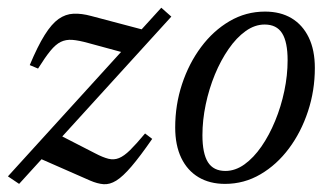

<svg xmlns="http://www.w3.org/2000/svg" viewBox="-30 -466 866 497"><path d="M-9.5 -9.5 387.5 -446 413.5 -423 19.5 10ZM68.5 -288.5 47 -297.5Q67.5 -346.5 85.5 -375.2Q103.5 -404 121.5 -416.8Q139.5 -429.5 160.2 -430.5Q181 -431.5 206.5 -424.5L361.5 -383.5L315 -323L199 -354.5Q174 -361.5 157.2 -362.8Q140.5 -364 127.2 -357.5Q114 -351 100.5 -334.5Q87 -318 68.5 -288.5ZM203.5 1.5 68 -58 121 -118 216.5 -69Q236.5 -58.5 250.8 -55Q265 -51.5 278 -56.8Q291 -62 306.8 -77.5Q322.5 -93 345.5 -120.5L364 -106.5Q332.5 -61 310.2 -35Q288 -9 271 1.5Q254 12 238 10.8Q222 9.5 203.5 1.5Z M656 -436Q696 -436 724.8 -418.8Q753.5 -401.5 769.2 -369Q785 -336.5 785 -290Q785 -231.5 767.2 -177.8Q749.5 -124 718 -81.8Q686.5 -39.5 644.2 -14.8Q602 10 552.5 10Q513 10 484 -7.2Q455 -24.5 439.2 -57.2Q423.5 -90 423.5 -136Q423.5 -194.5 441.2 -248.2Q459 -302 490.5 -344.2Q522 -386.5 564.2 -411.2Q606.5 -436 656 -436ZM553.5 -23.5Q579 -23.5 602.8 -40.5Q626.5 -57.5 646.8 -86.8Q667 -116 682.2 -153Q697.5 -190 706 -230.5Q714.5 -271 714.5 -310Q714.5 -357.5 700.2 -380Q686 -402.5 655 -402.5Q629.5 -402.5 605.8 -385.5Q582 -368.5 561.8 -339.2Q541.5 -310 526.2 -273Q511 -236 502.5 -195.5Q494 -155 494 -116Q494 -69 508.2 -46.2Q522.5 -23.5 553.5 -23.5Z"/></svg>

Font: Newsreader 16pt
Style: Italic
Weight: 400
Italic angle: -17°
Designer: Hugues Gentile
Foundry: Production Type
Version: Version 1.003